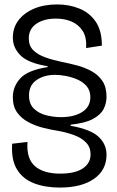

<svg xmlns="http://www.w3.org/2000/svg" viewBox="-20 -694 529 867"><path d="M250 153Q185 153 134.5 134Q84 115 57 71.5Q30 28 35 -45L104 -53Q99 23 138 56.5Q177 90 251 90Q319 90 354 66.5Q389 43 389 3Q389 -29 369 -50Q349 -71 315.5 -83.5Q282 -96 243 -103Q210 -108 174.5 -117Q139 -126 108 -142.5Q77 -159 57.5 -186Q38 -213 38 -255Q38 -303 71.5 -340Q105 -377 195 -391V-395Q108 -409 73 -443.5Q38 -478 38 -524Q38 -569 63.5 -602.5Q89 -636 134 -655Q179 -674 238 -674Q292 -674 338 -655.5Q384 -637 412 -596.5Q440 -556 440 -488L369 -477Q372 -525 353.5 -554Q335 -583 303.5 -596.5Q272 -610 233 -610Q178 -610 144 -586.5Q110 -563 110 -521Q110 -487 130.5 -467Q151 -447 184.5 -435Q218 -423 257 -415Q292 -408 328 -398.5Q364 -389 394.5 -372Q425 -355 443 -327.5Q461 -300 461 -257Q461 -228 448 -202Q435 -176 400 -157Q365 -138 299 -131V-126Q389 -110 425 -76.5Q461 -43 461 5Q461 74 404.5 113.5Q348 153 250 153ZM255 -165Q315 -165 351.5 -188.5Q388 -212 388 -255Q388 -285 371.5 -304.5Q355 -324 329.5 -335Q304 -346 277 -351Q250 -356 229 -356Q179 -356 145 -332.5Q111 -309 111 -263Q111 -224 134 -202.5Q157 -181 190.5 -173Q224 -165 255 -165Z"/></svg>

Font: Bricolage Grotesque 96pt Light
Style: Regular
Weight: 300
Designer: Mathieu Triay
Foundry: Atelier Triay
Version: Version 1.001; ttfautohint (v1.8.4.7-5d5b);gftools[0.9.33.de